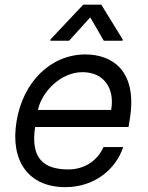

<svg xmlns="http://www.w3.org/2000/svg" viewBox="-20 -784 630 816"><path d="M257.8 11.4C379.6 11.4 471.9 -62.5 503.6 -159.1H419.7C393.8 -99.4 337 -63.9 270.6 -63.9C165.5 -63.9 109 -110.8 129.3 -244.3H526.3L532 -279.8C564.6 -483.3 457 -552.6 343 -552.6C195.7 -552.6 77.8 -436.1 50.4 -268.5C22.4 -100.9 100.5 11.4 257.8 11.4ZM141.3 -316.8C157.3 -394.2 238.6 -477.3 330.3 -477.3C421.5 -477.3 468.4 -409.1 452.4 -316.8ZM193.9 -610.8H273.4L363.6 -710.2L421.2 -610.8H500.7L501.4 -616.5L410.5 -764.2H333.8L194.6 -616.5Z"/></svg>

Font: Magic Ui Pro
Style: Italic
Weight: 400
Italic angle: -9.39999°
Designer: Stefan Endress, Andreas Faust
Version: Version 1.000;FEAKit 1.0